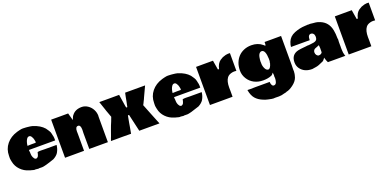

<svg xmlns="http://www.w3.org/2000/svg" viewBox="-2 -1574 5654 2768"><g transform="rotate(-20 2825.0 -190.5)"><path d="M270 -598.6Q292 -605 316.9 -605Q341.8 -605 364.3 -603L384.8 -601.1Q433.1 -596.7 459 -589.8V-590.3L469.2 -585.9Q571.8 -554.2 628.9 -489.3V-489.7Q642.1 -474.1 661.4 -442.6Q680.7 -411.1 680.7 -398.9L684.6 -385.7L687 -371.6Q696.3 -338.9 696.3 -316.9Q696.3 -294.9 696.8 -283.2H294.4V-267.1Q297.4 -255.9 297.4 -243.7Q297.4 -231.4 297.6 -224.4Q297.9 -217.3 298.8 -210.7Q299.8 -204.1 300 -200Q300.3 -195.8 302.2 -190.2Q304.2 -184.6 304.4 -182.6Q304.7 -180.7 307.4 -174.8Q310.1 -168.9 311.8 -163.8Q313.5 -158.7 318.4 -153.8V-154.3L323.7 -144Q333 -133.8 349.1 -129.4Q376 -135.3 385.5 -157.2Q395 -179.2 401.4 -211.9Q418.9 -216.8 451.2 -216.8L513.7 -215.3H693.8Q688 -155.8 658.7 -106H659.2Q633.8 -65.9 580.1 -37.1Q428.2 16.1 385.3 16.1Q377.4 16.1 372.6 15.1H361.3L356.9 15.6H352.5Q348.6 15.6 342.8 14.6Q337.9 17.6 331.1 17.6L288.6 12.7Q285.2 14.2 274.7 14.2Q264.2 14.2 219.7 1V1.5L208 -2L196.3 -5.9Q123 -27.3 70.8 -81.3Q18.6 -135.3 3.9 -207Q2.4 -215.8 -1.5 -233.6Q-5.4 -251.5 -5.4 -257.8V-281.2Q-5.4 -289.6 -4.9 -293.9V-301.3Q-4.9 -404.8 56.6 -480.2Q118.2 -555.7 221.7 -586.4L233.4 -589.8Q259.3 -594.2 270.5 -599.1ZM416 -347.7 426.3 -354Q418 -406.7 410.6 -421.6Q403.3 -436.5 396.5 -447.3Q383.8 -467.8 363 -467.8Q342.3 -467.8 327.6 -447.3Q301.8 -411.1 294.9 -345.7Q326.2 -347.7 352.5 -347.7Z M874.5 -584 1005.4 -584.5Q1007.8 -574.2 1014.2 -552.2Q1020.5 -530.3 1026.4 -508.3L1035.6 -471.7Q1055.2 -521 1059.6 -526.4L1067.4 -536.1Q1116.7 -605.5 1218.8 -605.5Q1267.1 -605.5 1310.8 -576.4Q1354.5 -547.4 1378.9 -500.7Q1403.3 -454.1 1403.3 -402.3Q1403.3 -396.5 1401.9 -393.1V-92.8L1402.3 0.5H1116.7L1115.7 -243.7L1117.7 -293.5Q1117.7 -368.2 1078.1 -368.2Q1035.6 -368.2 1035.6 -297.4Q1035.6 -281.7 1036.1 -275.9V-268.6L1036.6 -260.3V0L891.1 0.5H745.1L744.6 -292.5V-584.5Z M1633.8 -584.5 1787.6 -585Q1793.5 -553.2 1802.2 -491.7Q1811 -430.2 1814.9 -410.6L1821.3 -378.4H1838.4L1857.4 -471.2Q1858.4 -476.1 1866.7 -522.5Q1875 -568.8 1879.9 -585H2186L2110.8 -423.8L2102.5 -404.3Q2099.1 -396 2087.6 -374.8Q2076.2 -353.5 2076.2 -350.6L2063 -326.2Q2090.3 -259.3 2125.2 -169.7Q2160.2 -80.1 2193.8 0.5H1883.8Q1862.3 -85.9 1823.2 -263.7H1805.7Q1803.7 -253.4 1795.9 -212.9Q1788.1 -172.4 1784.7 -151.9L1775.9 -99.1Q1770 -62.5 1757.8 1H1752.9Q1671.9 0 1633.3 0H1584L1534.2 0.5H1449.2Q1456.1 -21 1464.8 -42.5L1474.1 -65.9Q1480 -81.5 1503.4 -148.4Q1526.9 -215.3 1547.4 -260.3L1572.8 -327.1Q1557.1 -365.7 1531.7 -439.9H1532.2L1523.9 -464.8Q1516.1 -488.3 1502 -529.1Q1487.8 -569.8 1483.4 -584.5Z M2496.1 -598.6Q2518.1 -605 2543 -605Q2567.9 -605 2590.3 -603L2610.8 -601.1Q2659.2 -596.7 2685.1 -589.8V-590.3L2695.3 -585.9Q2797.9 -554.2 2855 -489.3V-489.7Q2868.2 -474.1 2887.5 -442.6Q2906.7 -411.1 2906.7 -398.9L2910.6 -385.7L2913.1 -371.6Q2922.4 -338.9 2922.4 -316.9Q2922.4 -294.9 2922.9 -283.2H2520.5V-267.1Q2523.4 -255.9 2523.4 -243.7Q2523.4 -231.4 2523.7 -224.4Q2523.9 -217.3 2524.9 -210.7Q2525.9 -204.1 2526.1 -200Q2526.4 -195.8 2528.3 -190.2Q2530.3 -184.6 2530.5 -182.6Q2530.8 -180.7 2533.4 -174.8Q2536.1 -168.9 2537.8 -163.8Q2539.6 -158.7 2544.4 -153.8V-154.3L2549.8 -144Q2559.1 -133.8 2575.2 -129.4Q2602.1 -135.3 2611.6 -157.2Q2621.1 -179.2 2627.4 -211.9Q2645 -216.8 2677.2 -216.8L2739.7 -215.3H2919.9Q2914.1 -155.8 2884.8 -106H2885.3Q2859.9 -65.9 2806.2 -37.1Q2654.3 16.1 2611.3 16.1Q2603.5 16.1 2598.6 15.1H2587.4L2583 15.6H2578.6Q2574.7 15.6 2568.8 14.6Q2564 17.6 2557.1 17.6L2514.6 12.7Q2511.2 14.2 2500.7 14.2Q2490.2 14.2 2445.8 1V1.5L2434.1 -2L2422.4 -5.9Q2349.1 -27.3 2296.9 -81.3Q2244.6 -135.3 2230 -207Q2228.5 -215.8 2224.6 -233.6Q2220.7 -251.5 2220.7 -257.8V-281.2Q2220.7 -289.6 2221.2 -293.9V-301.3Q2221.2 -404.8 2282.7 -480.2Q2344.2 -555.7 2447.8 -586.4L2459.5 -589.8Q2485.4 -594.2 2496.6 -599.1ZM2642.1 -347.7 2652.3 -354Q2644 -406.7 2636.7 -421.6Q2629.4 -436.5 2622.6 -447.3Q2609.9 -467.8 2589.1 -467.8Q2568.4 -467.8 2553.7 -447.3Q2527.8 -411.1 2521 -345.7Q2552.2 -347.7 2578.6 -347.7Z M2967.8 -584.5 3097.7 -585H3227.5L3238.3 -519.5Q3249.5 -450.7 3251.5 -441.4H3268.6Q3286.6 -524.9 3337.9 -560.1L3357.4 -571.3Q3358.9 -574.2 3375 -582L3373 -581.5L3384.3 -585.9Q3432.1 -605 3466.8 -605.5Q3474.1 -605.5 3476.6 -604.5H3494.6V-332Q3484.4 -334.5 3462.4 -334.5Q3440.4 -334.5 3417.2 -328.1Q3394 -321.8 3378.2 -311.8Q3362.3 -301.8 3350.6 -286.1Q3314.5 -237.8 3314.5 -141.1L3315.4 -89.8V0L3141.6 0.5H2968.3L2967.8 -291Z M3980.5 -61.5 3982.4 -89.8Q3982.4 -97.2 3978 -129.4Q3971.7 -118.2 3960.7 -106.9Q3949.7 -95.7 3942.4 -93.8Q3889.2 -70.3 3813.2 -70.3Q3737.3 -70.3 3677 -101.3Q3616.7 -132.3 3580.3 -190.9Q3543.9 -249.5 3543.9 -315.9Q3543.9 -382.3 3563.7 -433.8Q3583.5 -485.4 3618.9 -523.4Q3654.3 -561.5 3706.5 -583.5Q3758.8 -605.5 3820.8 -605.5Q3919.9 -605.5 3986.3 -550.3Q3998.5 -537.1 4011.7 -528.3L4018.6 -549.8V-584H4145L4272 -584.5L4272.5 -128.9Q4272.5 -120.6 4271.5 -103V-101.1Q4271 -91.8 4271 -71.8V-66.4L4272 -40.5L4269 -13.2Q4269 -10.7 4269.3 -10.3Q4269.5 -9.8 4265.1 11.7Q4260.7 33.2 4254.4 49.8Q4234.4 103.5 4174.8 147.7Q4115.2 191.9 4071.3 198.2Q4066.4 203.1 4052.2 205.8Q4038.1 208.5 4035.2 209.5V209Q3987.8 224.6 3944.6 224.6Q3901.4 224.6 3899.9 223.6H3885.3Q3880.9 225.1 3862.1 225.1Q3843.3 225.1 3793.5 213.9L3777.8 210.4Q3742.2 203.1 3712.9 189.5Q3643.6 161.6 3604 115.2Q3564.5 68.8 3550.3 -13.2L3549.3 -17.6Q3564.9 -16.6 3595.2 -16.6L3675.3 -18.1H3891.6L3891.1 -16.1Q3891.1 9.3 3902.1 30Q3913.1 50.8 3931.2 50.8Q3962.9 50.8 3974.1 14.6Q3982.9 -13.7 3982.9 -45.4V-55.2Q3981.4 -55.2 3981.4 -53.2Q3980.5 -54.7 3980.5 -61.5ZM3994.1 -327.1 3994.6 -333Q3990.2 -474.6 3932.1 -474.6Q3915.5 -474.6 3902.8 -462.4Q3882.3 -442.9 3874.8 -403.8Q3867.2 -364.7 3867.2 -335.9L3868.7 -318.8V-314.5L3868.2 -311V-308.1Q3868.2 -268.1 3887.2 -230.2Q3906.2 -192.4 3935.5 -192.4Q3967.8 -192.4 3989.3 -272.5H3986.8Q3994.1 -291.5 3994.1 -311.5Z M4581.5 -324.2 4586.4 -323.7H4598.1Q4614.7 -323.7 4624 -326.2L4650.4 -329.6Q4717.8 -334.5 4731.4 -365.7Q4738.3 -381.3 4738.3 -405.3Q4735.4 -410.2 4735.4 -423.8Q4735.4 -437.5 4721.4 -452.6Q4707.5 -467.8 4688.5 -467.8H4686Q4639.2 -467.8 4639.2 -388.2Q4636.7 -384.3 4631.1 -385.3Q4625.5 -386.2 4604 -386.2H4352.1Q4354.5 -419.9 4369.6 -459Q4398.4 -534.2 4481.2 -567.1Q4564 -600.1 4645.5 -603L4674.8 -604.5L4690.4 -606Q4693.4 -606 4696.3 -604.5H4702.6L4724.6 -605.5Q4731.4 -605.5 4755.4 -602.1L4769.5 -600.1Q4772.9 -599.6 4780.3 -599.6Q4787.6 -599.6 4811 -596.4Q4834.5 -593.3 4869.6 -579.6Q4988.8 -532.7 5014.2 -399.9Q5024.9 -343.8 5024.9 -275.4Q5028.3 -264.2 5028.3 -254.9L5025.9 -221.2V-164.6Q5026.4 -163.6 5026.4 -156.2L5025.4 -123V-118.7Q5026.9 -116.2 5026.9 -111.8L5026.4 -107.4V-97.2Q5026.4 -50.8 5040.5 -9.3L5045.4 1.5H4824.7L4807.1 1Q4787.6 1 4777.3 1.5Q4761.7 -27.8 4747.6 -78.6Q4741.2 -65.4 4725.8 -48.6Q4710.4 -31.7 4703.1 -31.7Q4630.9 3.4 4593.3 8.3Q4537.6 17.6 4533.4 17.6Q4529.3 17.6 4529.3 17.6Q4412.6 17.6 4353 -63.5Q4323.2 -105 4323.2 -159.7Q4323.2 -278.3 4433.6 -305.2Q4461.9 -312 4543 -319.3L4559.1 -320.8ZM4741.7 -210.9 4742.2 -226.6Q4742.2 -251 4738.3 -273.4Q4727.5 -267.6 4707 -260.3Q4686.5 -252.9 4674.3 -247.8Q4662.1 -242.7 4652.1 -229.7Q4642.1 -216.8 4642.1 -194.3Q4642.1 -171.9 4656.5 -153.3Q4670.9 -134.8 4688 -134.8Q4724.6 -134.8 4740.2 -161.1L4741.2 -166L4741.7 -196.3Z M5096.7 -584.5 5226.6 -585H5356.4L5367.2 -519.5Q5378.4 -450.7 5380.4 -441.4H5397.5Q5415.5 -524.9 5466.8 -560.1L5486.3 -571.3Q5487.8 -574.2 5503.9 -582L5502 -581.5L5513.2 -585.9Q5561 -605 5595.7 -605.5Q5603 -605.5 5605.5 -604.5H5623.5V-332Q5613.3 -334.5 5591.3 -334.5Q5569.3 -334.5 5546.1 -328.1Q5522.9 -321.8 5507.1 -311.8Q5491.2 -301.8 5479.5 -286.1Q5443.4 -237.8 5443.4 -141.1L5444.3 -89.8V0L5270.5 0.5H5097.2L5096.7 -291Z"/></g></svg>

Font: Bowlby One
Style: Regular
Weight: 400
Designer: vernon adams
Foundry: vernon adams
Version: Version 1.001